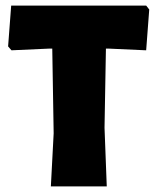

<svg xmlns="http://www.w3.org/2000/svg" viewBox="-20 -667 563 687"><path d="M9 -501 21 -487 154 -493H167L172 -190L162 0H362L354 -210L359 -493H371L503 -487L514 -633L503 -647H20Z"/></svg>

Font: Luna Sans Black
Style: Regular
Weight: 900
Designer: Juan Pablo del Peral
Foundry: Huerta Tipografica
Version: Version 2.001; ttfautohint (v1.5)